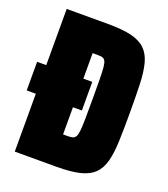

<svg xmlns="http://www.w3.org/2000/svg" viewBox="-132 -779 761 870"><g transform="rotate(20 248.5 -344.0)"><path d="M40 0V-279H-4V-417H40V-688H240Q309 -688 352.5 -677.5Q396 -667 420.5 -643Q445 -619 455.5 -579Q466 -539 468 -481Q470 -423 470 -344Q470 -265 468 -207Q466 -149 455.5 -109Q445 -69 420.5 -45Q396 -21 352.5 -10.5Q309 0 240 0ZM219 -148H241Q256 -148 265 -150.5Q274 -153 279.5 -162.5Q285 -172 287 -192.5Q289 -213 289.5 -250Q290 -287 290 -344Q290 -403 289.5 -440Q289 -477 287 -497.5Q285 -518 279.5 -527Q274 -536 265 -538Q256 -540 241 -540H219V-417H262V-279H219Z"/></g></svg>

Font: Saira Condensed Black
Style: Regular
Weight: 900
Width: 3
Designer: Hector Gatti with collaboration of the Omnibus-Type team
Foundry: Omnibus-Type
Version: Version 1.101